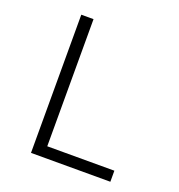

<svg xmlns="http://www.w3.org/2000/svg" viewBox="-127 -807 854 914"><g transform="rotate(20 300.0 -350.0)"><path d="M130 0H532V-56H192V-700H130Z"/></g></svg>

Font: CommitMonoV142 ExtLt
Style: Regular
Weight: 200
Monospace: yes
Designer: Eigil Nikolajsen
Foundry: Eigil Nikolajsen
Version: Version 1.142